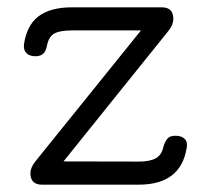

<svg xmlns="http://www.w3.org/2000/svg" viewBox="-20 -504 566 524"><path d="M94.5 0Q63 0 63 -31.5Q63 -46.5 76.5 -63.5L376.5 -435.5L390.5 -421H176.5Q144 -421 128.8 -412.8Q113.5 -404.5 108.5 -381Q106 -366 98.8 -358.2Q91.5 -350.5 76.5 -350.5Q60.5 -350.5 52 -359.2Q43.5 -368 45.5 -383.5Q53 -435 85.2 -459.5Q117.5 -484 176.5 -484H421.5Q453 -484 453 -452.5Q453 -436.5 439.5 -419.5L144.5 -52.5L128.5 -63.5L358.5 -63Q389.5 -63 405.5 -72.2Q421.5 -81.5 426 -103.5Q430.5 -118.5 437.2 -126Q444 -133.5 459 -133.5Q475.5 -133.5 484 -125Q492.5 -116.5 489.5 -100.5Q473.5 0 358.5 0Z"/></svg>

Font: Jura Light Medium
Style: Regular
Weight: 500
Version: Version 5.106